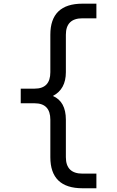

<svg xmlns="http://www.w3.org/2000/svg" viewBox="-20 -879 626 1026"><path d="M495.1 -859.4V-781.2H420.9Q332 -781.2 332 -693.4V-493.2Q332 -402.3 262.7 -366.2Q332 -336.4 332 -239.3V-39.1Q332 48.8 420.9 48.8H495.1V127H420.9Q249 127 249 -39.1V-239.3Q249 -327.1 165 -327.1H90.8V-405.3H165Q249 -405.3 249 -493.2V-693.4Q249 -859.4 420.9 -859.4Z"/></svg>

Font: Consola Mono
Style: Book
Weight: 400
Monospace: yes
Version: Version 2.001